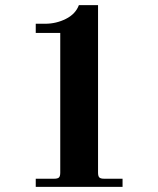

<svg xmlns="http://www.w3.org/2000/svg" viewBox="-20 -732 620 752"><path d="M120 0V-32H192Q206 -32 211 -37Q216 -42 216 -56V-603H120V-639H157Q200 -639 238 -658Q276 -677 289 -712H364V-56Q364 -42 369 -37Q374 -32 388 -32H460V0Z"/></svg>

Font: Old Standard TT
Style: Bold
Weight: 700
Designer: Alexey Kryukov <alexios@thessalonica.org.ru>
Version: Version 2.2